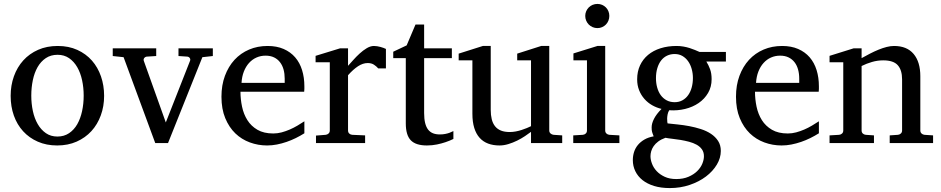

<svg xmlns="http://www.w3.org/2000/svg" viewBox="-20 -728 4788 977"><path d="M405.8 -241.2Q405.8 -282.2 397.7 -319.8Q389.6 -357.4 373 -386.2Q356.4 -415 331.5 -432.1Q306.6 -449.2 272.9 -449.2Q238.3 -449.2 212.9 -432.1Q187.5 -415 171.1 -386.2Q154.8 -357.4 147 -319.8Q139.2 -282.2 139.2 -241.2Q139.2 -200.7 147.2 -163.1Q155.3 -125.5 171.9 -96.7Q188.5 -67.9 213.4 -50.5Q238.3 -33.2 272 -33.2Q306.2 -33.2 331.5 -50.3Q356.9 -67.4 373.3 -96.2Q389.6 -125 397.7 -162.6Q405.8 -200.2 405.8 -241.2ZM509.8 -240.2Q509.8 -187 492.9 -140.9Q476.1 -94.7 445.1 -60.8Q414.1 -26.9 369.9 -7.3Q325.7 12.2 271 12.2Q216.3 12.2 172.4 -7.1Q128.4 -26.4 97.7 -60.1Q66.9 -93.8 50.5 -139.9Q34.2 -186 34.2 -240.2Q34.2 -293.5 50.8 -339.8Q67.4 -386.2 98.6 -420.7Q129.9 -455.1 174.1 -474.6Q218.3 -494.1 273.9 -494.1Q329.6 -494.1 373.5 -474.1Q417.5 -454.1 447.8 -419.7Q478 -385.3 493.9 -339.1Q509.8 -293 509.8 -240.2Z M1009.8 -437 835 0H770L608.9 -437L553.7 -442.9V-481.9H774.9V-442.9L727.1 -439.9Q718.8 -439 713.9 -432.6Q709 -426.3 711.9 -418L823.7 -105L946.8 -418Q950.2 -425.8 945.8 -432.4Q941.4 -439 933.1 -439.9L888.2 -442.9V-481.9H1063V-442.9Z M1528.8 -49.8Q1507.8 -36.6 1485.1 -25.4Q1462.4 -14.2 1438.2 -5.9Q1414.1 2.4 1389.2 7.3Q1364.3 12.2 1338.9 12.2Q1293.5 12.2 1251.5 -3.2Q1209.5 -18.6 1177.5 -49.3Q1145.5 -80.1 1126.2 -126.7Q1106.9 -173.3 1106.9 -235.8Q1106.9 -294.4 1124.5 -342Q1142.1 -389.6 1173.3 -423.6Q1204.6 -457.5 1247.6 -475.8Q1290.5 -494.1 1341.8 -494.1Q1388.2 -494.1 1423.3 -478.8Q1458.5 -463.4 1481.9 -436.3Q1505.4 -409.2 1517.1 -371.3Q1528.8 -333.5 1528.8 -289.1V-275.9Q1528.8 -268.1 1527.8 -261.2H1203.6Q1203.6 -223.1 1211.7 -185.1Q1219.7 -147 1238.8 -116.7Q1257.8 -86.4 1290 -67.6Q1322.3 -48.8 1370.6 -48.8Q1392.1 -48.8 1413.1 -54.4Q1434.1 -60.1 1454.3 -68.8Q1474.6 -77.6 1493.2 -88.6Q1511.7 -99.6 1528.8 -110.8ZM1428.7 -328.1Q1428.7 -353 1422.9 -374.3Q1417 -395.5 1405 -411.1Q1393.1 -426.8 1374.8 -435.8Q1356.4 -444.8 1331.5 -444.8Q1306.6 -444.8 1285.2 -435.3Q1263.7 -425.8 1247.3 -407.7Q1231 -389.6 1220.9 -364Q1210.9 -338.4 1209 -306.2H1428.7Z M1904.8 -379.9Q1895 -391.1 1882.3 -399.2Q1869.6 -407.2 1851.1 -407.2Q1826.7 -407.2 1801.8 -390.9Q1776.9 -374.5 1751 -345.2V-64Q1751 -54.7 1756.8 -48.8Q1762.7 -43 1772 -42L1837.9 -39.1V0H1587.9V-38.1L1637.2 -42Q1646 -43 1652.1 -48.8Q1658.2 -54.7 1658.2 -64V-411.1H1585.9V-443.8L1710 -481.9H1751V-393.1Q1761.7 -404.8 1777.1 -422.1Q1792.5 -439.5 1810.1 -455.6Q1827.6 -471.7 1846.4 -482.9Q1865.2 -494.1 1882.8 -494.1Q1890.6 -494.1 1899.4 -492.7Q1908.2 -491.2 1916.5 -489Q1924.8 -486.8 1931.9 -484.1Q1939 -481.4 1943.8 -479V-379.9Z M2287.1 -21Q2268.6 -11.7 2246.6 -4.4Q2228 2 2203.6 7.1Q2179.2 12.2 2152.3 12.2Q2095.7 12.2 2070.3 -14.2Q2044.9 -40.5 2044.9 -100.1V-432.1H1981V-464.8L2049.3 -497.1L2094.2 -603H2138.2V-481.9H2279.3V-432.1H2138.2V-152.8Q2138.2 -123 2143.3 -102.3Q2148.4 -81.5 2158.4 -68.6Q2168.5 -55.7 2183.3 -49.8Q2198.2 -43.9 2218.3 -43.9Q2232.9 -43.9 2245.4 -46.4Q2257.8 -48.8 2267.1 -52.2Q2277.8 -56.2 2287.1 -61Z M2682.1 0V-57.1Q2669.4 -47.4 2651.1 -35.2Q2632.8 -22.9 2611.6 -12.5Q2590.3 -2 2567.1 5.1Q2543.9 12.2 2522 12.2Q2489.7 12.2 2464.1 2.7Q2438.5 -6.8 2420.7 -26.6Q2402.8 -46.4 2393.3 -76.9Q2383.8 -107.4 2383.8 -149.9V-420.9H2314V-455.1L2437 -494.1H2477.1V-168.9Q2477.1 -142.6 2482.2 -121.6Q2487.3 -100.6 2498.8 -85.9Q2510.3 -71.3 2528.8 -63.7Q2547.4 -56.2 2573.7 -56.2Q2588.9 -56.2 2604.5 -59.1Q2620.1 -62 2634.3 -66.7Q2648.4 -71.3 2660.9 -76.4Q2673.3 -81.5 2682.1 -85.9V-420.9H2611.8V-455.1L2733.9 -494.1H2774.9V-64Q2774.9 -54.7 2781.5 -48.8Q2788.1 -43 2796.9 -42L2840.8 -39.1V0Z M2897 0V-39.1L2945.8 -42Q2955.1 -43 2960.9 -48.8Q2966.8 -54.7 2966.8 -64V-420.9H2897.9V-456.1L3020 -494.1H3059.6V-64Q3059.6 -54.7 3065.7 -48.8Q3071.8 -43 3080.6 -42L3131.8 -39.1V0ZM3080.6 -647Q3080.6 -634.3 3075.9 -622.8Q3071.3 -611.3 3063 -603Q3054.7 -594.7 3043.7 -589.8Q3032.7 -585 3020 -585Q3007.3 -585 2995.8 -589.8Q2984.4 -594.7 2976.1 -603Q2967.8 -611.3 2962.9 -622.8Q2958 -634.3 2958 -647Q2958 -659.7 2962.9 -670.9Q2967.8 -682.1 2976.1 -690.4Q2984.4 -698.7 2995.8 -703.4Q3007.3 -708 3020 -708Q3032.7 -708 3043.7 -703.4Q3054.7 -698.7 3063 -690.4Q3071.3 -682.1 3075.9 -670.9Q3080.6 -659.7 3080.6 -647Z M3562 66.9Q3562 46.4 3551.8 32Q3541.5 17.6 3524.7 8.3Q3507.8 -1 3486.6 -6.6Q3465.3 -12.2 3443.6 -15.9Q3421.9 -19.5 3401.4 -21.7Q3380.9 -23.9 3366.2 -26.9Q3344.2 -19 3329.6 -8.1Q3314.9 2.9 3306.2 15.6Q3297.4 28.3 3293.7 41.5Q3290 54.7 3290 66.9Q3290 85 3297.9 105.5Q3305.7 126 3321.8 143.1Q3337.9 160.2 3362.5 171.6Q3387.2 183.1 3420.9 183.1Q3456.5 183.1 3483.2 171.6Q3509.8 160.2 3527.3 143.1Q3544.9 126 3553.5 105.5Q3562 85 3562 66.9ZM3505.9 -331.1Q3505.9 -354.5 3499.8 -376.7Q3493.7 -398.9 3481.9 -415.8Q3470.2 -432.6 3452.9 -442.9Q3435.5 -453.1 3413.1 -453.1Q3392.1 -453.1 3374.5 -444.8Q3356.9 -436.5 3344.5 -420.7Q3332 -404.8 3325 -381.8Q3317.9 -358.9 3317.9 -330.1Q3317.9 -305.2 3324 -283Q3330.1 -260.7 3342 -244.1Q3354 -227.5 3371.8 -217.8Q3389.6 -208 3413.1 -208Q3435.5 -208 3452.9 -217.8Q3470.2 -227.5 3481.9 -244.1Q3493.7 -260.7 3499.8 -283.2Q3505.9 -305.7 3505.9 -331.1ZM3574.2 -415Q3585.4 -397 3593.3 -375.7Q3601.1 -354.5 3601.1 -325.2Q3601.1 -285.6 3583 -254.9Q3564.9 -224.1 3534.9 -203.6Q3504.9 -183.1 3466.1 -173.6Q3427.2 -164.1 3385.3 -167Q3379.4 -157.2 3377.2 -146Q3375 -134.8 3374.8 -125Q3374.5 -115.2 3375.5 -108.2Q3376.5 -101.1 3377 -100.1Q3399.4 -97.7 3428.2 -94.7Q3457 -91.8 3487.1 -86.2Q3517.1 -80.6 3546.1 -71.3Q3575.2 -62 3597.7 -47.1Q3620.1 -32.2 3634 -11Q3647.9 10.3 3647.9 40Q3647.9 75.7 3627.7 109.6Q3607.4 143.6 3572.3 170.2Q3537.1 196.8 3489.7 212.9Q3442.4 229 3388.2 229Q3343.3 229 3308.3 218.3Q3273.4 207.5 3249.5 188.5Q3225.6 169.4 3212.9 143.3Q3200.2 117.2 3200.2 86.9Q3200.2 64.9 3206.5 45.2Q3212.9 25.4 3226.1 9.5Q3239.3 -6.3 3259 -17.8Q3278.8 -29.3 3306.2 -34.2Q3303.2 -42 3301.3 -47.1Q3299.3 -52.2 3298.1 -56.9Q3296.9 -61.5 3296.4 -66.7Q3295.9 -71.8 3295.9 -80.1Q3295.9 -99.6 3307.9 -123.3Q3319.8 -147 3346.2 -173.8Q3321.3 -179.7 3298.8 -192.4Q3276.4 -205.1 3259.3 -224.4Q3242.2 -243.7 3232.2 -268.8Q3222.2 -293.9 3222.2 -324.2Q3222.2 -363.8 3236.8 -395.3Q3251.5 -426.8 3277.8 -448.7Q3304.2 -470.7 3341.1 -482.4Q3377.9 -494.1 3422.9 -494.1Q3440.4 -494.1 3457.3 -491.2Q3474.1 -488.3 3489 -483.6Q3503.9 -479 3516.6 -473.6Q3529.3 -468.3 3539.1 -463.9H3673.8V-415Z M4147 -49.8Q4126 -36.6 4103.3 -25.4Q4080.6 -14.2 4056.4 -5.9Q4032.2 2.4 4007.3 7.3Q3982.4 12.2 3957 12.2Q3911.6 12.2 3869.6 -3.2Q3827.6 -18.6 3795.7 -49.3Q3763.7 -80.1 3744.4 -126.7Q3725.1 -173.3 3725.1 -235.8Q3725.1 -294.4 3742.7 -342Q3760.3 -389.6 3791.5 -423.6Q3822.8 -457.5 3865.7 -475.8Q3908.7 -494.1 3960 -494.1Q4006.3 -494.1 4041.5 -478.8Q4076.7 -463.4 4100.1 -436.3Q4123.5 -409.2 4135.3 -371.3Q4147 -333.5 4147 -289.1V-275.9Q4147 -268.1 4146 -261.2H3821.8Q3821.8 -223.1 3829.8 -185.1Q3837.9 -147 3856.9 -116.7Q3876 -86.4 3908.2 -67.6Q3940.4 -48.8 3988.8 -48.8Q4010.3 -48.8 4031.2 -54.4Q4052.2 -60.1 4072.5 -68.8Q4092.8 -77.6 4111.3 -88.6Q4129.9 -99.6 4147 -110.8ZM4046.9 -328.1Q4046.9 -353 4041 -374.3Q4035.2 -395.5 4023.2 -411.1Q4011.2 -426.8 3992.9 -435.8Q3974.6 -444.8 3949.7 -444.8Q3924.8 -444.8 3903.3 -435.3Q3881.8 -425.8 3865.5 -407.7Q3849.1 -389.6 3839.1 -364Q3829.1 -338.4 3827.1 -306.2H4046.9Z M4507.3 0V-39.1L4549.3 -42Q4558.1 -43 4564.2 -48.8Q4570.3 -54.7 4570.3 -64V-324.2Q4570.3 -371.6 4548.3 -396.2Q4526.4 -420.9 4474.1 -420.9Q4445.3 -420.9 4417.5 -412.8Q4389.6 -404.8 4364.3 -392.1V-64Q4364.3 -54.7 4370.1 -48.8Q4376 -43 4385.3 -42L4427.2 -39.1V0H4201.2V-39.1L4250 -42Q4259.3 -43 4265.1 -48.8Q4271 -54.7 4271 -64V-411.1H4201.2V-443.8L4323.2 -481.9H4364.3V-432.1Q4385.3 -443.8 4407 -455.1Q4428.7 -466.3 4450.2 -475.1Q4471.7 -483.9 4491.7 -489Q4511.7 -494.1 4529.3 -494.1Q4594.7 -494.1 4628.9 -453.6Q4663.1 -413.1 4663.1 -339.8V-64Q4663.1 -54.7 4669.2 -48.8Q4675.3 -43 4684.1 -42L4728 -39.1V0Z"/></svg>

Font: Charis SIL Eur
Style: Regular
Weight: 400
Foundry: SIL International
Version: Version 5.000